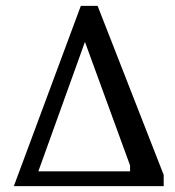

<svg xmlns="http://www.w3.org/2000/svg" viewBox="-20 -631 593 651"><path d="M27 0 254 -611H311L535 -38V0ZM110 -50H421V-70L268 -489Z"/></svg>

Font: Manuale Medium
Style: Regular
Weight: 500
Designer: Eduardo Tunni / Pablo Cosgaya
Foundry: Eduardo Tunni / Pablo Cosgaya
Version: Version 1.002